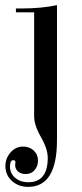

<svg xmlns="http://www.w3.org/2000/svg" viewBox="-20 -493 320 748"><path d="M202 -473V53Q202 235 90 235Q52 235 26.5 212Q1 189 1 154Q1 124 21 101Q41 78 70 78Q95 78 111.5 93.5Q128 109 128 133Q128 154 115 169.5Q102 185 80 185Q61 185 50 175Q39 165 39 150Q39 149 39.5 145Q40 141 40 139Q40 131 32 131Q24 131 21 140Q19 145 19 156Q19 183 39.5 200Q60 217 90 217Q166 217 166 122Q166 87 139.5 41Q113 -5 113 -40V-445H42V-460H63Q141 -460 202 -473Z"/></svg>

Font: Elsie Swash Caps
Style: Regular
Weight: 400
Designer: Alejandro Inler
Foundry: Alejandro Inler
Version: 1.001